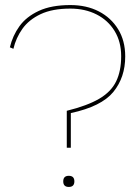

<svg xmlns="http://www.w3.org/2000/svg" viewBox="-20 -734 548 759"><path d="M258 -714Q322 -714 370.5 -689Q419 -664 447 -618.5Q475 -573 475 -511Q475 -428 428 -370.5Q381 -313 260 -287V-150H244V-296Q325 -316 372 -343.5Q419 -371 439 -412Q459 -453 459 -512Q459 -569 433 -611.5Q407 -654 361.5 -677Q316 -700 258 -700Q187 -700 140.5 -678Q94 -656 68.5 -620Q43 -584 33 -541L19 -547Q30 -593 57 -630.5Q84 -668 133.5 -691Q183 -714 258 -714ZM252 -39Q274 -39 274 -17Q274 5 252 5Q230 5 230 -17Q230 -39 252 -39Z"/></svg>

Font: Prodigy Sans Thin
Style: Regular
Weight: 100
Designer: Wei Huang
Foundry: Wei Huang
Version: Version 1.003; ttfautohint (v1.8.3)